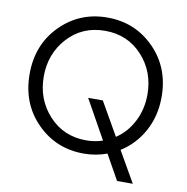

<svg xmlns="http://www.w3.org/2000/svg" viewBox="-94 -848 1043 1069"><g transform="rotate(10 428.0 -313.5)"><path d="M801 -373Q801 -266 754.5 -180.5Q708 -95 627 -44L727 130H638L559 -11Q496 12 428 12Q271 12 163 -97Q55 -206 55 -373Q55 -539 163 -648Q271 -757 428 -757Q585 -757 693 -648Q801 -539 801 -373ZM428 -63Q478 -63 522 -78L399 -298H482L589 -111Q651 -152 686 -221.5Q721 -291 721 -373Q721 -502 638.5 -592Q556 -682 428 -682Q300 -682 217.5 -592Q135 -502 135 -373Q135 -243 218 -153Q301 -63 428 -63Z"/></g></svg>

Font: Plus Jakarta Display Light
Style: Regular
Weight: 300
Designer: Gumpita Rahayu
Foundry: Tokotype Studio
Version: Version 1.000;hotconv 1.0.109;makeotfexe 2.5.65596